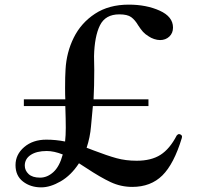

<svg xmlns="http://www.w3.org/2000/svg" viewBox="-20 -796 852 829"><path d="M766 -206 765 -200Q731 -88 681 -38.5Q631 11 551 11Q502 11 458 -9.5Q414 -30 352 -71L321 -91Q287 -39 242 -13Q197 13 158 13Q112 13 79.5 -12Q47 -37 47 -83Q47 -129 84.5 -161Q122 -193 180 -193Q221 -193 261 -185Q264 -212 264 -244Q264 -280 262 -338H83V-367H262Q261 -383 261 -416Q261 -466 263 -496Q267 -570 298.5 -633.5Q330 -697 390 -736.5Q450 -776 536 -776Q612 -776 669.5 -750Q727 -724 727 -677Q727 -653 711 -638Q695 -623 671 -623Q659 -623 645.5 -627.5Q632 -632 622 -639Q607 -648 597.5 -658.5Q588 -669 577 -686Q563 -710 546.5 -722Q530 -734 495 -734Q435 -734 411.5 -686.5Q388 -639 386 -553L387 -493Q387 -426 384 -367H621V-338H381Q376 -279 373 -251Q369 -203 354 -158Q360 -156 367.5 -153Q375 -150 383 -147Q443 -124 483 -113Q523 -102 570 -102Q633 -102 673 -127.5Q713 -153 743 -211Q748 -217 753 -217Q757 -217 761.5 -214Q766 -211 766 -206ZM251 -129Q213 -144 182 -144Q138 -144 112.5 -127Q87 -110 87 -81Q87 -60 103.5 -44.5Q120 -29 153 -29Q184 -29 210.5 -53Q237 -77 251 -129Z"/></svg>

Font: Shippori Mincho
Style: Bold
Weight: 700
Designer: FONTDASU
Foundry: FONTDASU / Google Inc. / but / Adobe
Version: Version 3.110; ttfautohint (v1.8.3)